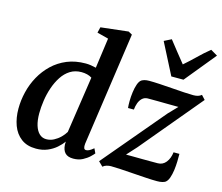

<svg xmlns="http://www.w3.org/2000/svg" viewBox="-116 -993 1339 1158"><g transform="rotate(15 554.0 -414.5)"><path d="M477.5 -96Q475.5 -78 479 -68.8Q482.5 -59.5 492.5 -59.5Q501.5 -59.5 512 -64.8Q522.5 -70 538.5 -83.5L552 -55Q546.5 -47.5 530.2 -32Q514 -16.5 489 -3.2Q464 10 430.5 10Q396.5 10 379.8 -7.2Q363 -24.5 361 -58.5L361.5 -78Q347 -57 323.8 -36.8Q300.5 -16.5 269 -3.2Q237.5 10 198 10Q141.5 10 105 -17.8Q68.5 -45.5 51.2 -92.2Q34 -139 34 -196Q34 -248 46.8 -300.8Q59.5 -353.5 85.5 -400.5Q111.5 -447.5 150.2 -484.5Q189 -521.5 240.5 -542.8Q292 -564 356.5 -564Q371.5 -564 388.5 -561.5Q405.5 -559 421 -555L447 -743.5L376 -762L384.5 -797.5L556 -817L579.5 -804ZM410.5 -490Q398 -498.5 380.8 -502.8Q363.5 -507 345.5 -507Q305.5 -507 275.2 -488Q245 -469 223.8 -436.5Q202.5 -404 188.8 -364Q175 -324 168.8 -281.5Q162.5 -239 162.5 -200.5Q162.5 -157.5 172.2 -126Q182 -94.5 200 -77.8Q218 -61 243 -61Q268 -61 290 -72.5Q312 -84 329.8 -101.5Q347.5 -119 358 -137ZM963.5 -455.5Q950 -455.5 929.2 -455.8Q908.5 -456 885 -456.2Q861.5 -456.5 838.5 -456.8Q815.5 -457 797.2 -457Q779 -457 770 -457Q750.5 -456 737.2 -443.5Q724 -431 717 -411.8Q710 -392.5 708 -370.5H671.5Q669.5 -387 669.8 -413.5Q670 -440 673.8 -468.8Q677.5 -497.5 685.5 -520.2Q693.5 -543 706.5 -551.5Q712 -555 723.5 -558.5Q735 -562 753 -562Q780.5 -562 818.2 -559.8Q856 -557.5 896.5 -554.5Q937 -551.5 973 -549.2Q1009 -547 1031.5 -547Q1047 -547 1059.5 -550.5Q1072 -554 1082 -562.5L1105.5 -537L788 -157L732.5 -96Q753 -96 779 -95.8Q805 -95.5 833 -95.2Q861 -95 886.5 -95Q912 -95 930.5 -95Q962 -95 981.8 -120Q1001.5 -145 1006 -183.5H1042.5Q1043 -164 1042.2 -136.8Q1041.5 -109.5 1037.8 -81.5Q1034 -53.5 1026.2 -31.5Q1018.5 -9.5 1005 0Q999 4 986.2 7.2Q973.5 10.5 954 10.5Q926 10.5 885.8 8Q845.5 5.5 802.8 2.5Q760 -0.5 722.8 -2.8Q685.5 -5 663.5 -5Q651 -5 637.2 -1.2Q623.5 2.5 613.5 11.5L586 -15.5L911.5 -401.5ZM874.5 -622 774.5 -817 819.5 -839.5Q844.5 -808 870.2 -775.2Q896 -742.5 922.5 -710Q959.5 -742 993 -775Q1026.5 -808 1065.5 -839.5L1108 -814.5L950.5 -622Z"/></g></svg>

Font: Merriweather 28pt SemiBold
Style: Italic
Weight: 600
Italic angle: -7.8°
Version: Version 2.101